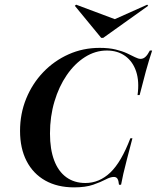

<svg xmlns="http://www.w3.org/2000/svg" viewBox="-20 -786 667 817"><path d="M295.2 11.3Q224.2 11.3 172.6 -17.7Q121 -46.8 93.1 -100.8Q65.3 -154.8 65.3 -229Q65.3 -302.4 91.5 -366.5Q117.7 -430.6 164.1 -479Q210.5 -527.4 271.8 -554.8Q333.1 -582.3 404 -582.3Q443.5 -582.3 471.8 -575.4Q500 -568.5 520.2 -559.3Q540.3 -550 554.4 -542.7Q568.5 -535.5 578.2 -535.5Q589.5 -535.5 598.8 -544Q608.1 -552.4 617.7 -571H627.4Q613.7 -529.8 600.8 -483.1Q587.9 -436.3 574.2 -381.5H565.3Q573.4 -439.5 559.3 -481.9Q545.2 -524.2 512.9 -547.6Q480.6 -571 434.7 -571Q385.5 -571 341.5 -543.1Q297.6 -515.3 264.1 -466.5Q230.6 -417.7 211.7 -354Q192.7 -290.3 192.7 -217.7Q192.7 -150.8 210.5 -103.6Q228.2 -56.5 262.1 -31.9Q296 -7.3 343.5 -7.3Q402.4 -7.3 449.2 -51.6Q496 -96 534.7 -197.6H543.5Q529.8 -145.2 520.2 -108.5Q510.5 -71.8 504.8 -46.4Q499.2 -21 495.2 0H486.3Q484.7 -17.7 479.8 -25.4Q475 -33.1 464.5 -33.1Q450 -33.1 429.4 -22.2Q408.9 -11.3 376.6 0Q344.4 11.3 295.2 11.3ZM606.5 -766.1 610.5 -761.3 419.4 -625H410.5L298.4 -761.3L304 -766.1L484.7 -698.4L422.6 -683.9Z"/></svg>

Font: Playfair 144pt
Style: Bold Italic
Weight: 700
Italic angle: -15.6°
Designer: Claus Eggers Sørensen
Foundry: Claus Eggers Sørensen
Version: Version 2.203